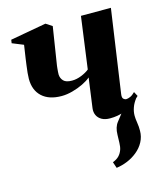

<svg xmlns="http://www.w3.org/2000/svg" viewBox="-114 -598 785 935"><g transform="rotate(-15 278.0 -131.0)"><path d="M357.5 253 347 222Q368.5 213.5 379.8 201.2Q391 189 396.5 173Q401.5 158.5 401.8 138.5Q402 118.5 403 98.5Q403.5 60 422 37.2Q440.5 14.5 455 -5L536 -48.5Q522 -30.5 514.8 -10.2Q507.5 10 507.5 30.5Q507.5 45.5 511 66.8Q514.5 88 514 108Q514 137.5 500.2 163.5Q486.5 189.5 462 209Q440.5 226.5 413.5 237.8Q386.5 249 357.5 253ZM235.5 -494.5 205.5 -303.5Q205 -299 204 -290.2Q203 -281.5 202.5 -272.8Q202 -264 202 -258.5Q203 -239.5 215.5 -226.5Q228 -213.5 258 -213.5Q281.5 -213.5 306 -223.5Q330.5 -233.5 345.5 -246L381 -507H532L471.5 -88Q469 -70 475.8 -64Q482.5 -58 489.5 -58Q498 -58 510 -63.2Q522 -68.5 534.5 -81.5L546.5 -59Q533.5 -45 511.8 -28.5Q490 -12 459.5 0Q429 12 389 12Q364.5 12 348 2.8Q331.5 -6.5 324 -22.2Q316.5 -38 319 -57.5L339.5 -207.5Q324 -194 298.8 -181.8Q273.5 -169.5 244.8 -161.8Q216 -154 190 -154Q126.5 -154 91.5 -186.2Q56.5 -218.5 56.5 -276Q56.5 -288.5 58.2 -306.2Q60 -324 62.5 -342.5Q65 -361 67 -375.5L77 -442.5L20.5 -465.5L23 -482.5L204 -515Z"/></g></svg>

Font: Merriweather 144pt ExtraBold
Style: Italic
Weight: 800
Italic angle: -7.8°
Version: Version 2.101